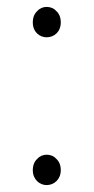

<svg xmlns="http://www.w3.org/2000/svg" viewBox="-20 -523 271 556"><path d="M88 -491C80 -484 75 -473 75 -458C75 -430 95 -415 115 -415C136 -415 156 -430 156 -458C156 -473 151 -484 143 -491C136 -499 126 -503 115 -503C105 -503 95 -499 88 -491ZM88 -63C80 -56 75 -45 75 -30C75 -3 95 13 115 13C136 13 156 -3 156 -30C156 -45 151 -56 143 -63C136 -71 126 -75 115 -75C105 -75 95 -71 88 -63Z"/></svg>

Font: GenSenRounded2 TW EL
Style: Regular
Weight: 250
Version: Version 2.100;PS 2.1;hotconv 16.6.51;makeotf.lib2.5.65220 DE